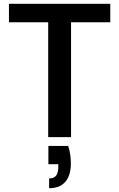

<svg xmlns="http://www.w3.org/2000/svg" viewBox="-20 -720 626 1008"><path d="M233 0V-603H27V-700H559V-603H353V0ZM238 268V217Q263 217 274.5 202Q286 187 286 157V142H234V46H338Q346 70 349 94Q352 118 352 138Q352 201 323 234.5Q294 268 238 268Z"/></svg>

Font: DM Sans 17pt SemiBold
Style: Regular
Weight: 600
Version: Version 4.004;gftools[0.9.30]